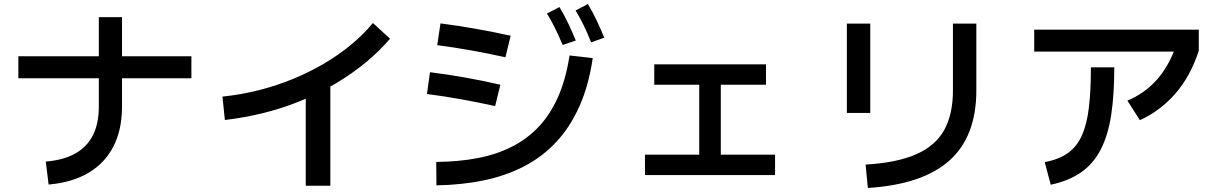

<svg xmlns="http://www.w3.org/2000/svg" viewBox="-20 -871 6040 952"><path d="M929 -592V-483H71V-592ZM221 44 207 -70Q295 -77 353.5 -110Q412 -143 441 -201Q470 -259 470 -342V-786H585V-342Q585 -229 543 -146Q501 -63 419.5 -14.5Q338 34 221 44Z M1095 -276 1083 -392Q1178 -402 1266 -424.5Q1354 -447 1435 -480.5Q1516 -514 1588 -556.5Q1660 -599 1721 -649.5Q1782 -700 1829 -757L1914 -679Q1860 -616 1792.5 -560.5Q1725 -505 1646 -458Q1567 -411 1478.5 -374Q1390 -337 1293.5 -312.5Q1197 -288 1095 -276ZM1496 -457H1618V50H1496Z M2512 -694 2486 -587Q2401 -606 2317 -621Q2233 -636 2148 -647L2164 -755Q2250 -744 2337.5 -728.5Q2425 -713 2512 -694ZM2461 -451 2435 -345Q2349 -364 2265 -379Q2181 -394 2097 -405L2112 -513Q2199 -502 2286.5 -486.5Q2374 -471 2461 -451ZM2144 48 2143 -68Q2254 -69 2348 -87Q2442 -105 2518 -143.5Q2594 -182 2651.5 -243Q2709 -304 2747.5 -391.5Q2786 -479 2804 -596L2919 -583Q2899 -447 2853 -344Q2807 -241 2738.5 -167.5Q2670 -94 2580 -47Q2490 0 2380.5 23Q2271 46 2144 48ZM2770 -648Q2750 -695 2731.5 -732.5Q2713 -770 2692 -804L2754 -836Q2778 -796 2798 -754Q2818 -712 2835 -670ZM2911 -661Q2892 -709 2873 -747.5Q2854 -786 2834 -819L2895 -851Q2919 -811 2939 -768.5Q2959 -726 2976 -684Z M3224 -451V-552H3778V-451ZM3178 -3V-104H3823V-3ZM3447 -484H3554V-71H3447Z M4295 -311H4179V-754H4295ZM4283 61 4272 -55Q4427 -64 4522.5 -106Q4618 -148 4661.5 -226Q4705 -304 4705 -423V-754H4821V-423Q4821 -194 4687.5 -75Q4554 44 4283 61Z M5632 -275 5570 -372Q5651 -406 5710 -469Q5769 -532 5807 -632L5828 -615H5108V-724H5924V-619Q5882 -492 5808 -407Q5734 -322 5632 -275ZM5190 45 5160 -67Q5229 -80 5274 -111.5Q5319 -143 5344 -198.5Q5369 -254 5379 -337.5Q5389 -421 5389 -537H5505Q5505 -404 5490 -303.5Q5475 -203 5439 -132Q5403 -61 5342.5 -18Q5282 25 5190 45Z"/></svg>

Font: Murecho Thin Medium
Style: Regular
Weight: 500
Version: Version 1.010